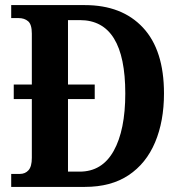

<svg xmlns="http://www.w3.org/2000/svg" viewBox="-20 -734 711 754"><path d="M24 0V-51H58Q79 -51 92 -65.5Q105 -80 105 -114V-345H34V-402H105V-602Q105 -638 90.5 -650.5Q76 -663 53 -663H24V-714H313Q459 -714 541.5 -625.5Q624 -537 624 -367Q624 -258 589 -175Q554 -92 485 -46Q416 0 313 0ZM293 -60Q381 -60 426.5 -141.5Q472 -223 472 -367Q472 -655 294 -655H247V-402H352V-345H247V-60Z"/></svg>

Font: Noto Serif Khmer Condensed
Style: Bold
Weight: 700
Width: 3
Designer: Danh Hong and the Monotype Design Team
Foundry: Monotype Imaging Inc.
Version: Version 2.004; ttfautohint (v1.8.4.7-5d5b)